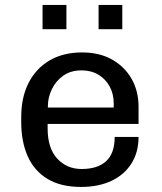

<svg xmlns="http://www.w3.org/2000/svg" viewBox="-20 -728 640 758"><path d="M300 10Q219.5 10 167 -22Q114.5 -54 89.1 -111.8Q63.8 -169.5 63.8 -245V-266Q63.8 -343.5 92.9 -400.8Q122 -458 175.9 -489.5Q229.8 -521 303.5 -521Q372.8 -521 422.5 -492.9Q472.2 -464.8 499.6 -416.6Q527 -368.5 527 -306.5V-238.8H168V-221.8Q168 -142.8 206 -101.8Q244 -60.8 302.2 -60.8Q365.5 -60.8 399.1 -91.8Q432.8 -122.8 432.8 -187.5H527Q527 -126.5 498.6 -82Q470.2 -37.5 419.5 -13.8Q368.8 10 300 10ZM169 -303.5H429V-319.2Q429 -356.8 413.2 -386.1Q397.5 -415.5 368.9 -432.9Q340.2 -450.2 302 -450.2Q259 -450.2 229.5 -429.1Q200 -408 184.5 -375.4Q169 -342.8 169 -308.5ZM148 -612.8V-708.5H242.2V-612.8ZM369.2 -612.8V-708.5H462.8V-612.8Z"/></svg>

Font: Chivo Mono Medium
Style: Regular
Weight: 500
Monospace: yes
Designer: Hector Gatti
Foundry: Omnibus-Type
Version: Version 1.008